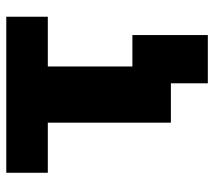

<svg xmlns="http://www.w3.org/2000/svg" viewBox="-56 -508 685 614"><g transform="rotate(-90 287.0 -201.5)"><path d="M481.4 -121.1V120.1H327.1V2H321.3H201.2V-391.6H41V-524.4H540V-391.6H380.9V-121.1Z"/></g></svg>

Font: Gen Shin Gothic Heavy
Style: Bold
Weight: 900
Designer: [Source Han Sans]
Ryoko NISHIZUKA  (kana & ideographs); Paul D. Hunt (Latin, Greek & Cyrillic); Wenlong ZHANG  (bopomofo
Version: Version 1.002.20150607